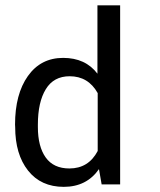

<svg xmlns="http://www.w3.org/2000/svg" viewBox="-20 -705 614 735"><path d="M353 -422.9V-684.6H439.9V1H369.1L358.9 -57.6Q311.5 10.3 224.1 10.3Q136.7 10.3 87.4 -52Q38.1 -114.3 38.1 -218.8L37.6 -228Q37.6 -344.7 86.9 -414.1Q136.2 -483.4 221.7 -483.4Q307.1 -483.4 353 -422.9ZM125 -228V-218.8Q125 -144 155 -102.1Q185.1 -60.1 245.6 -60.1Q318.8 -60.1 354 -127V-348.6Q317.9 -413.1 246.6 -413.1Q185.5 -413.1 155.3 -363.5Q125 -314 125 -228Z"/></svg>

Font: Yantramanav
Style: Regular
Weight: 400
Version: Version 1.001;PS 1.0;hotconv 1.0.72;makeotf.lib2.5.5900; ttf